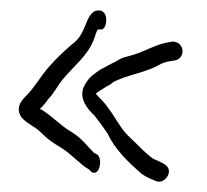

<svg xmlns="http://www.w3.org/2000/svg" viewBox="-20 -442 394 365"><path d="M20 -220C29 -208 46 -202 58 -190C72 -176 80 -171 98 -160C117 -148 134 -128 149 -120L154 -115C169 -106 176 -139 165 -148L158 -152C147 -163 135 -180 116 -191C95 -203 79 -222 58 -234C57 -234 57 -234 56 -235C63 -242 68 -248 72 -254C83 -265 89 -279 100 -292C122 -318 147 -337 158 -366C160 -370 162 -380 166 -386H170C177 -384 182 -393 182 -404C182 -415 177 -420 171 -422H166C158 -422 152 -416 146 -403C138 -384 134 -370 116 -357C101 -344 87 -331 74 -316C56 -296 47 -277 29 -259C15 -246 12 -233 20 -220ZM142 -282C126 -257 148 -233 159 -223C167 -213 176 -201 184 -189C198 -159 222 -135 250 -111C260 -104 267 -102 276 -98C287 -93 296 -102 299 -108C309 -129 282 -134 270 -141C258 -150 247 -161 236 -172C230 -178 223 -184 218 -190C206 -204 196 -224 186 -236C178 -249 171 -253 162 -264C167 -268 175 -273 177 -274C183 -279 188 -279 194 -285C218 -299 257 -304 281 -318C292 -324 298 -325 312 -327C334 -331 331 -363 308 -363C277 -359 260 -346 234 -338L213 -332C206 -329 202 -326 198 -324L186 -318C180 -314 174 -312 168 -308L156 -299C150 -294 146 -289 142 -282Z"/></svg>

Font: Stray Cat
Style: UltCn
Weight: 400
Version: Version 1.0